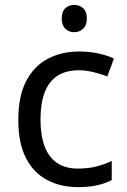

<svg xmlns="http://www.w3.org/2000/svg" viewBox="-20 -757 520 787"><path d="M300 10Q229 10 173.5 -19Q118 -48 86.5 -109Q55 -170 55 -265Q55 -364 88 -426Q121 -488 177.5 -517Q234 -546 306 -546Q347 -546 385 -537.5Q423 -529 447 -517L420 -444Q396 -453 364 -461Q332 -469 304 -469Q250 -469 215 -446Q180 -423 163 -378Q146 -333 146 -266Q146 -202 163 -157Q180 -112 214 -89Q248 -66 299 -66Q343 -66 376.5 -75Q410 -84 438 -97V-19Q411 -5 378.5 2.5Q346 10 300 10ZM285 -737Q305 -737 320.5 -723.5Q336 -710 336 -681Q336 -653 320.5 -639Q305 -625 285 -625Q263 -625 248 -639Q233 -653 233 -681Q233 -710 248 -723.5Q263 -737 285 -737Z"/></svg>

Font: Noto Sans Hebrew
Style: Regular
Weight: 400
Designer: Monotype Design Team
Foundry: Monotype Imaging Inc.
Version: Version 2.003;January 10, 2023;FontCreator 14.0.0.2877 64-bi